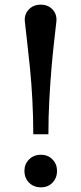

<svg xmlns="http://www.w3.org/2000/svg" viewBox="-20 -830 350 825"><path d="M87 -735Q83 -767 103 -788.5Q123 -810 155 -810Q187 -810 206.5 -788.5Q226 -767 222 -735Q219 -706 213 -655.5Q207 -605 201.5 -540.5Q196 -476 192 -402Q188 -328 188 -253H123Q123 -328 119 -402Q115 -476 108.5 -540.5Q102 -605 96 -655.5Q90 -706 87 -735ZM156 -25Q125 -25 105 -45Q85 -65 85 -96Q85 -125 105 -145Q125 -165 156 -165Q186 -165 205.5 -145Q225 -125 225 -96Q225 -65 205.5 -45Q186 -25 156 -25Z"/></svg>

Font: Gowun Batang
Style: Bold
Weight: 700
Designer: Yanghee Ryu
Foundry: Yanghee Ryu
Version: Version 2.000